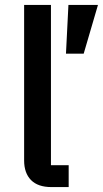

<svg xmlns="http://www.w3.org/2000/svg" viewBox="-20 -760 418 780"><path d="M259 0H189Q134 0 106 -28.5Q78 -57 78 -108V-740H187V-89H259ZM378 -740 320 -542H248L258 -740Z"/></svg>

Font: IBM Plex Sans Medm
Style: Regular
Weight: 500
Designer: Mike Abbink, Paul van der Laan, Pieter van Rosmalen
Foundry: Bold Monday
Version: Version 3.005